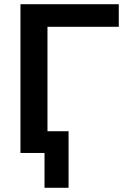

<svg xmlns="http://www.w3.org/2000/svg" viewBox="-20 -725 599 910"><path d="M77 0V-705H543V-598H205V-103H305V165H191V0Z"/></svg>

Font: Nunito Sans
Style: Bold
Weight: 700
Designer: Vernon Adams
Foundry: Vernon Adams
Version: Version 3.101; ttfautohint (v1.8.4.7-5d5b);gftools[0.9.27]